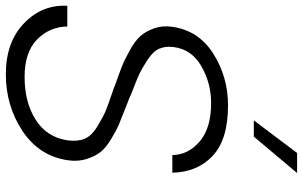

<svg xmlns="http://www.w3.org/2000/svg" viewBox="-215 -827 1049 665"><g transform="rotate(90 309.5 -494.5)"><path d="M506.8 -999H576.2L450.2 -849.1H394ZM233.9 9.8Q123 9.8 57.6 -53.2Q-7.8 -116.2 -2.9 -203.1H68.8Q69.8 -142.1 113.5 -98.6Q157.2 -55.2 244.1 -55.2Q331.1 -55.2 391.6 -93.5Q452.1 -131.8 462.9 -203.1Q467.8 -237.3 458 -262.2Q448.2 -287.1 415 -307.1Q381.8 -327.1 363.5 -335Q345.2 -342.8 294.9 -359.9Q279.8 -364.7 272.9 -368.2Q230 -383.3 207.5 -392.1Q185.1 -400.9 151.6 -419.4Q118.2 -438 102.1 -456.1Q85.9 -474.1 75.4 -503.2Q64.9 -532.2 69.8 -566.9Q83 -658.7 163.6 -709.2Q244.1 -759.8 341.8 -759.8Q460 -759.8 516.6 -706.8Q573.2 -653.8 575.2 -566.9H514.2Q513.2 -622.1 467 -661.6Q420.9 -701.2 334 -701.2Q265.1 -701.2 206.5 -667.5Q147.9 -633.8 140.1 -571.8Q136.2 -543.9 145.5 -522Q154.8 -500 184.3 -481Q213.9 -461.9 230.5 -453.9Q247.1 -445.8 293 -428.2Q306.2 -423.3 312 -419.9Q324.2 -415 348.1 -405.8Q387.2 -390.6 407 -382.3Q426.8 -374 457.8 -355.5Q488.8 -336.9 503.4 -318.4Q518.1 -299.8 527.6 -270.5Q537.1 -241.2 532.2 -206.1Q518.1 -106 430.9 -48.1Q343.8 9.8 233.9 9.8Z"/></g></svg>

Font: Oakes Grotesk
Style: Light Italic
Weight: 300
Designer: Samuel Oakes
Foundry: Samuel Oakes
Version: Version 1.0 | wf-rip DC20170320